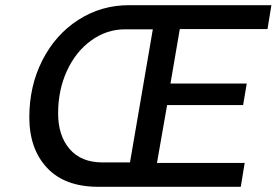

<svg xmlns="http://www.w3.org/2000/svg" viewBox="-20 -720 1066 740"><path d="M93 -268Q93 -389 143.5 -488Q194 -587 282 -643.5Q370 -700 477 -700H1026L1011 -608H673L637 -398H931L917 -315H624L585 -92H923L908 0H359Q230 0 161.5 -73Q93 -146 93 -268ZM481 -94 569 -607H462Q391 -607 331.5 -564Q272 -521 238 -447Q204 -373 204 -283Q204 -197 248.5 -145.5Q293 -94 375 -94Z"/></svg>

Font: Be Vietnam Medium
Style: Italic
Weight: 500
Italic angle: -9.444°
Designer: Gabriel Lam
Foundry: TypeRant
Version: Version 3.000